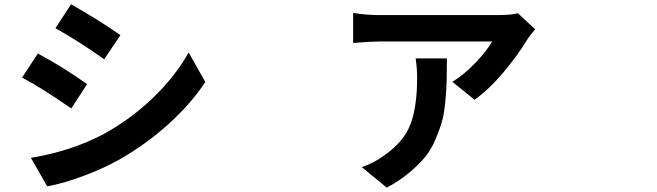

<svg xmlns="http://www.w3.org/2000/svg" viewBox="-20 -812 3040 888"><path d="M308.6 -792Q430.7 -723.6 537.1 -649.4L461.9 -538.1Q339.8 -624 236.3 -681.6ZM123 -82Q312.5 -113.3 463.9 -194.3Q589.8 -264.6 690.9 -362.8Q792 -460.9 852.5 -569.3L929.7 -432.6Q860.4 -329.1 757.8 -236.8Q655.3 -144.5 532.2 -74.2Q458 -32.2 362.8 2.9Q267.6 38.1 198.2 49.8ZM155.3 -564.5Q271.5 -502 382.8 -422.9L309.6 -310.5Q164.1 -411.1 82 -453.1Z M1902.3 -542H2046.9Q2046.9 -475.6 2045.9 -437.5Q2044.9 -399.4 2039.6 -341.8Q2034.2 -284.2 2023.4 -247.6Q2012.7 -210.9 1992.7 -164.1Q1972.7 -117.2 1943.4 -82.5Q1914.1 -47.9 1870.1 -11.2Q1826.2 25.4 1768.6 55.7L1653.3 -39.1Q1709 -57.6 1757.8 -93.8Q1847.7 -156.2 1878.4 -237.3Q1909.2 -318.4 1909.2 -452.1Q1909.2 -497.1 1902.3 -542ZM2375 -751 2455.1 -676.8Q2427.7 -644.5 2416 -625Q2374 -555.7 2308.1 -477.1Q2242.2 -398.4 2174.8 -350.6L2072.3 -433.6Q2127.9 -467.8 2180.7 -523.4Q2233.4 -579.1 2255.9 -620.1H1735.4Q1695.3 -620.1 1613.3 -613.3V-752Q1676.8 -742.2 1735.4 -742.2H2274.4Q2348.6 -742.2 2375 -751Z"/></svg>

Font: Bpmf Zihi Sans Bold
Style: Bold
Weight: 700
Foundry: But Ko
Version: Version 1.320